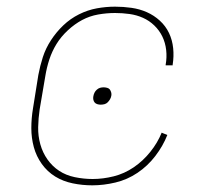

<svg xmlns="http://www.w3.org/2000/svg" viewBox="-20 -548 640 576"><path d="M257 8Q227 8 198 2Q169 -4 145.5 -18.5Q122 -33 105.5 -56Q89 -79 81.5 -106.5Q74 -134 74 -163.5Q74 -193 79 -223L95 -323Q100 -350 108.5 -376.5Q117 -403 133 -427.5Q149 -452 170 -472Q191 -492 217 -505Q243 -518 270.5 -523Q298 -528 325 -528Q350 -528 374.5 -524.5Q399 -521 420.5 -511.5Q442 -502 459.5 -486Q477 -470 487 -449Q497 -428 499.5 -403.5Q502 -379 498 -354V-352H477V-354Q481 -376 478.5 -398Q476 -420 467 -438.5Q458 -457 443 -471.5Q428 -486 409 -494.5Q390 -503 368.5 -506Q347 -509 325 -509Q300 -509 274.5 -504.5Q249 -500 226.5 -488Q204 -476 183.5 -457Q163 -438 149.5 -416Q136 -394 128 -369.5Q120 -345 116 -320L99 -220Q95 -193 94.5 -166.5Q94 -140 101 -115Q108 -90 122.5 -69.5Q137 -49 157.5 -35.5Q178 -22 204.5 -16.5Q231 -11 258 -11Q289 -11 321 -19Q353 -27 381 -46Q409 -65 431 -92.5Q453 -120 465 -150L482 -143Q469 -110 446 -80Q423 -50 392.5 -29.5Q362 -9 326.5 -0.5Q291 8 257 8ZM282 -234Q277 -234 272 -235.5Q267 -237 264 -240.5Q261 -244 260 -249Q259 -254 260 -259Q261 -265 263.5 -270Q266 -275 270.5 -279Q275 -283 280 -284.5Q285 -286 291 -286Q296 -286 301.5 -284.5Q307 -283 309.5 -279.5Q312 -276 313.5 -271Q315 -266 314 -261Q313 -255 310 -250Q307 -245 303 -241Q299 -237 293.5 -235.5Q288 -234 282 -234Z"/></svg>

Font: Iosevka Etoile Thin
Style: Italic
Weight: 100
Italic angle: -9°
Designer: Belleve Invis
Foundry: Belleve Invis
Version: Version 22.1.2; ttfautohint (v1.8.4)